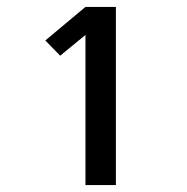

<svg xmlns="http://www.w3.org/2000/svg" viewBox="-20 -858 540 555"><path d="M227 -323V-757L154 -697L111 -741L227 -838H315V-323Z"/></svg>

Font: Zed Mono
Style: Bold
Weight: 700
Monospace: yes
Designer: Belleve Invis
Foundry: Belleve Invis
Version: Version 1.0.0; ttfautohint (v1.8.4)